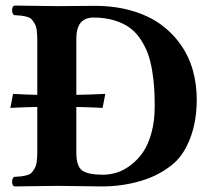

<svg xmlns="http://www.w3.org/2000/svg" viewBox="-20 -667 774 689"><path d="M253.9 -119.1Q253.9 -70.8 274.7 -55.4Q295.4 -40 350.1 -40Q374 -40 398.7 -47.6Q423.3 -55.2 448.2 -73.7Q473.1 -92.3 492.2 -119.4Q511.2 -146.5 523.2 -189.2Q535.2 -231.9 535.2 -284.2Q535.2 -320.3 533.4 -349.6Q531.7 -378.9 526.1 -413.1Q520.5 -447.3 511 -473.6Q501.5 -500 484.9 -525.4Q468.3 -550.8 445.6 -567.4Q422.9 -584 389.9 -594Q356.9 -604 315.9 -604Q253.9 -604 253.9 -528.8V-326.7Q294.4 -327.1 357.9 -330.1L348.1 -279.8Q290.5 -282.7 253.9 -283.2ZM185.1 0 30.8 2Q23.4 -2.4 23.4 -15.1Q23.4 -27.8 30.8 -32.2Q47.4 -33.2 56.4 -34.2Q65.4 -35.2 76.7 -38.3Q87.9 -41.5 93.3 -47.1Q98.6 -52.7 104.2 -62.5Q109.9 -72.3 111.8 -86.9Q113.8 -101.6 113.8 -122.1V-283.2Q76.7 -282.7 17.1 -279.8L26.9 -330.1Q80.6 -327.1 113.8 -326.7V-522.9Q113.8 -543.5 111.8 -558.1Q109.9 -572.8 104.2 -582.5Q98.6 -592.3 93.3 -597.9Q87.9 -603.5 76.7 -606.7Q65.4 -609.9 56.4 -610.8Q47.4 -611.8 30.8 -612.8Q23.4 -617.2 23.4 -629.9Q23.4 -642.6 30.8 -647Q145 -645 185.1 -645Q203.6 -645 247.6 -645.5Q291.5 -646 319.8 -646Q392.1 -646 452.1 -628.7Q512.2 -611.3 555.2 -580.6Q598.1 -549.8 627.9 -507.6Q657.7 -465.3 671.9 -415.3Q686 -365.2 686 -309.1Q686 -234.4 663.8 -174.3Q641.6 -114.3 605 -82Q555.2 -38.6 487.1 -18.3Q418.9 2 347.2 2Q327.1 2 266.1 1Q205.1 0 185.1 0Z"/></svg>

Font: Linux Libertine G
Style: Bold
Weight: 700
Designer: Philipp H. Poll
Foundry: Philipp H. Poll
Version: Version 5.0.3